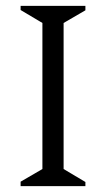

<svg xmlns="http://www.w3.org/2000/svg" viewBox="-20 -632 360 652"><path d="M50 0V-15L124 -58V-554L50 -598V-612H270V-597L196 -554V-58L270 -14V0Z"/></svg>

Font: Ancizar Serif Light
Style: Regular
Weight: 300
Designer: Cesar Puertas, Viviana Monsalve, Julian Moncada, Julian Prieto, Jose Castro, Felipe Aragon, Mariel Hernandez, Sara Alarc
Version: Version 8.100